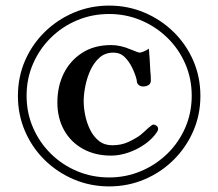

<svg xmlns="http://www.w3.org/2000/svg" viewBox="-20 -717 780 686"><path d="M545 -256Q545 -253 542 -247Q526 -222 498.5 -202.5Q471 -183 439 -172Q407 -161 377 -161Q320 -161 276.5 -185Q233 -209 209 -252Q185 -295 185 -351Q185 -409 208 -455Q231 -501 274 -528.5Q317 -556 377 -556Q394 -556 411.5 -552Q429 -548 445 -541Q448 -540 453 -538Q458 -536 463 -534Q475 -529 479 -529Q484 -529 494.5 -533.5Q505 -538 512 -543Q514 -521 515 -502Q516 -483 517 -464Q518 -456 518.5 -447Q519 -438 519 -430Q519 -418 510.5 -413Q502 -408 492 -408Q477 -408 471 -419Q469 -423 469 -426Q469 -428 468.5 -430Q468 -432 468 -433Q463 -453 452 -475.5Q441 -498 425 -513.5Q409 -529 385 -529Q356 -529 336 -511.5Q316 -494 303.5 -467Q291 -440 285 -410Q279 -380 279 -356Q279 -332 284.5 -305Q290 -278 302 -253.5Q314 -229 333.5 -213.5Q353 -198 381 -198Q413 -198 438 -209.5Q463 -221 481 -234Q499 -249 510 -260Q524 -272 528 -272Q533 -272 539 -268Q545 -264 545 -256ZM665 -375Q665 -436 642 -489Q619 -542 578 -582Q537 -622 483.5 -644.5Q430 -667 370 -667Q309 -667 255.5 -644.5Q202 -622 161.5 -582Q121 -542 98 -489Q75 -436 75 -375Q75 -314 98 -261Q121 -208 161.5 -168Q202 -128 255.5 -105.5Q309 -83 370 -83Q430 -83 483.5 -105.5Q537 -128 578 -168Q619 -208 642 -261Q665 -314 665 -375ZM696 -374Q696 -307 670.5 -248.5Q645 -190 600 -145.5Q555 -101 496 -76Q437 -51 370 -51Q303 -51 244 -76Q185 -101 140 -145Q95 -189 69.5 -248Q44 -307 44 -374Q44 -442 69.5 -500.5Q95 -559 140 -603Q185 -647 244 -672Q303 -697 370 -697Q437 -697 496 -672Q555 -647 600 -603Q645 -559 670.5 -500.5Q696 -442 696 -374Z"/></svg>

Font: Kaisei Decol
Style: Bold
Weight: 700
Designer: Font-Kai, 金井和夫
Foundry: KAZUO KANAI
Version: Version 5.003